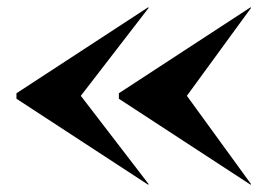

<svg xmlns="http://www.w3.org/2000/svg" viewBox="-20 -650 764 525"><path d="M491 -388 666.5 -146.5 665 -145 305 -380V-395L665 -630L666.5 -628.5ZM201 -388 386.5 -146.5 385 -145 25 -380V-395L385 -630L386.5 -628.5Z"/></svg>

Font: Bodoni* 72pt
Style: Bold
Weight: 700
Version: Version 2.3